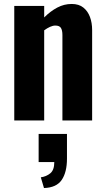

<svg xmlns="http://www.w3.org/2000/svg" viewBox="-20 -608 533 969"><path d="M52 0V-578H203V-520Q234 -551 268.5 -569.5Q303 -588 342 -588Q378 -588 400.5 -570Q423 -552 434 -522.5Q445 -493 445 -456V0H295V-431Q295 -455 287.5 -467Q280 -479 259 -479Q247 -479 232.5 -472.5Q218 -466 203 -455V0ZM202 341 186 287Q214 283 234 266.5Q254 250 254 210H175V68H318V192Q318 261 291.5 300Q265 339 202 341Z"/></svg>

Font: Oswald SemiBold
Style: Regular
Weight: 600
Designer: Vernon Adams
Foundry: Vernon Adams
Version: Version 4.103;gftools[0.9.33.dev8+g029e19f]